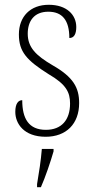

<svg xmlns="http://www.w3.org/2000/svg" viewBox="-20 -562 392 803"><path d="M171 10C257 10 311 -44 311 -131C311 -196 286 -240 200 -289C130 -330 96 -364 96 -421C96 -473 122 -513 182 -513C240 -513 270 -478 270 -403C290 -403 299 -420 299 -449C299 -500 259 -542 184 -542C107 -542 59 -493 59 -418C59 -346 91 -310 183 -252C257 -209 273 -176 273 -129C273 -60 237 -19 172 -19C100 -19 73 -66 73 -143C56 -143 44 -128 44 -94C44 -45 80 10 171 10ZM135 208V221H151C169 181 192 113 204 71V61H155C151 111 143 160 135 208Z"/></svg>

Font: Noto Serif Armenian Condensed ExtraLight
Style: Regular
Weight: 200
Width: 3
Designer: Monotype Design Team
Foundry: Monotype Imaging Inc.
Version: Version 2.008